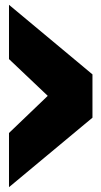

<svg xmlns="http://www.w3.org/2000/svg" viewBox="-20 -773 424 803"><path d="M366.7 -461.9V-280.8L17.6 9.8V-216.8L179.7 -372.1L17.6 -525.9V-752.9Z"/></svg>

Font: Moul
Style: Regular
Weight: 400
Designer: Danh Hong
Version: Version 8.002; ttfautohint (v1.8.3)